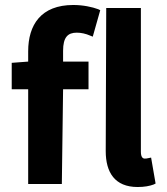

<svg xmlns="http://www.w3.org/2000/svg" viewBox="-20 -738 668 770"><path d="M27 -380H93V0H228L233 -380H335V-491H233V-534C233 -589 252 -607 288 -607C305 -607 324 -603 342 -595L352 -591L382 -697L374 -701C350 -710 313 -718 274 -718C144 -718 93 -638 93 -532V-491L27 -486ZM560 -102C555 -102 545 -105 545 -129V-706H406L404 -132C404 -47 440 12 532 12C559 12 580 8 596 2L604 -2L586 -106L576 -104C567 -102 565 -102 560 -102Z"/></svg>

Font: Falling Sky
Style: SeBd
Weight: 600
Designer: Paul D. Hunt
Foundry: Adobe Systems Incorporated
Version: Version 1.02